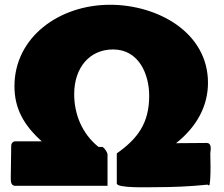

<svg xmlns="http://www.w3.org/2000/svg" viewBox="-20 -776 943 810"><path d="M634.8 13.7C710 13.7 782.2 10.7 855.5 2.9C857.4 4.9 859.4 5.9 862.3 5.9C866.2 5.9 868.2 -34.2 868.2 -71.3C868.2 -94.7 867.2 -117.2 867.2 -128.9C867.2 -133.8 869.1 -140.6 869.1 -149.4C869.1 -161.1 866.2 -172.9 851.6 -172.9C807.6 -172.9 765.6 -171.9 722.7 -171.9C811.5 -242.2 857.4 -330.1 857.4 -426.8C857.4 -640.1 644.2 -755.9 444.3 -755.9C230.4 -755.9 41 -619.7 41 -412.1C41 -318.4 80.1 -248 156.2 -179.7H41C32.2 -176.8 27.3 -170.9 27.3 -160.2C27.3 -113.3 25.4 -70.3 25.4 -23.4C25.4 -4.9 28.3 4.9 41 7.8H433.6V-126C432.6 -131.8 423.8 -149.4 412.1 -156.2H395.5C326.2 -211.9 293 -293.9 293 -378.9C293 -491.2 358.4 -567.4 457 -567.4C566.4 -567.4 609.4 -461.9 609.4 -372.1C609.4 -256.8 561.5 -191.4 472.7 -128.9V-2C472.7 18.6 608.6 13.7 634.8 13.7Z"/></svg>

Font: Bowlby One SC
Style: Regular
Weight: 400
Width: 1
Version: Version 1.2